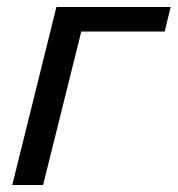

<svg xmlns="http://www.w3.org/2000/svg" viewBox="-20 -528 507 548"><path d="M212 -438 103 0H15L141 -508H467L450 -438Z"/></svg>

Font: CST
Style: Italic
Weight: 400
Italic angle: -14°
Version: Version 1.00